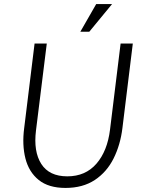

<svg xmlns="http://www.w3.org/2000/svg" viewBox="-20 -914 691 944"><path d="M453 -894H531L419 -758H375ZM99 -285 150 -700H210L157 -273Q144 -169 183 -108Q222 -47 311 -47Q400 -47 454 -109Q508 -171 521 -277L573 -700H633L582 -285Q572 -202 538.5 -135Q505 -68 446 -29Q387 10 302 10Q219 10 170.5 -29Q122 -68 105 -135Q88 -202 99 -285Z"/></svg>

Font: Haskoy Light
Style: Italic
Weight: 300
Designer: Ertekin Erdin
Foundry: Ertekin Erdin
Version: Version 2.000; ttfautohint (v1.8.4.7-5d5b)